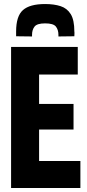

<svg xmlns="http://www.w3.org/2000/svg" viewBox="-20 -933 434 953"><path d="M35 0V-700H366V-563H174V-417H345V-290H174V-134H379V0ZM204 -913Q248 -913 280.5 -902.5Q313 -892 331 -863Q349 -834 349 -777Q350 -771 349.5 -765Q349 -759 349 -753L270 -752V-760Q270 -785 257.5 -801Q245 -817 204 -817Q164 -817 151.5 -801Q139 -785 139 -760Q139 -755 139 -752L60 -753Q60 -759 60 -765Q60 -771 60 -777Q60 -853 94 -883Q128 -913 204 -913Z"/></svg>

Font: Georama Condensed
Style: Bold
Weight: 700
Width: 3
Designer: Jean-Baptiste Levee
Foundry: Production Type
Version: Version 1.000